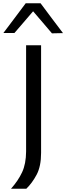

<svg xmlns="http://www.w3.org/2000/svg" viewBox="-52 -988 402 1166"><path d="M15 158Q58.5 109 82.2 58.2Q106 7.5 106.5 -68V-713H197.5V-59.5Q197.5 22 170.5 72.8Q143.5 123.5 108 158ZM263.5 -785.5Q235 -819.5 206.5 -852.5Q178 -885.5 149 -919.5Q120.5 -886 92.2 -853.2Q64 -820.5 35.5 -787.5H-31.5Q2 -832 36 -877.2Q70 -922.5 104 -968H194.5Q228.5 -922.5 262.5 -877Q296.5 -831.5 330.5 -787Z"/></svg>

Font: Commissioner
Style: Regular
Weight: 400
Designer: Kostas Bartsokas
Foundry: Kostas Bartsokas
Version: Version 1.000; ttfautohint (v1.8.3)